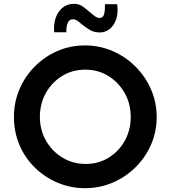

<svg xmlns="http://www.w3.org/2000/svg" viewBox="-20 -978 893 1006"><path d="M53 -366Q53 -441 81.5 -509Q110 -577 161.5 -629Q213 -681 280.5 -710.5Q348 -740 425 -740Q502 -740 570 -710.5Q638 -681 690 -629Q742 -577 771.5 -509Q801 -441 801 -365Q801 -288 771.5 -220.5Q742 -153 690 -101.5Q638 -50 570 -21Q502 8 425 8Q349 8 281 -21Q213 -50 161.5 -101Q110 -152 81.5 -219.5Q53 -287 53 -366ZM189 -365Q189 -297 221 -241Q253 -185 307.5 -152Q362 -119 430 -119Q496 -119 549.5 -152Q603 -185 634 -241Q665 -297 665 -365Q665 -435 633 -491Q601 -547 547.5 -580Q494 -613 427 -613Q359 -613 305.5 -580Q252 -547 220.5 -491Q189 -435 189 -365ZM504 -808Q471 -808 448.5 -822.5Q426 -837 407 -852Q396 -862 385 -869.5Q374 -877 361 -877Q342 -877 334 -856Q326 -835 328 -809H264Q260 -848 271 -882Q282 -916 307 -937Q332 -958 369 -958Q394 -958 413.5 -944Q433 -930 450 -915Q464 -903 476.5 -893.5Q489 -884 501 -884Q521 -884 526 -906Q531 -928 530 -956H594Q600 -913 589.5 -879.5Q579 -846 556 -827Q533 -808 504 -808Z"/></svg>

Font: Reem Kufi Fun SemiBold
Style: Regular
Weight: 600
Designer: Khaled Hosny
Version: Version 1.005